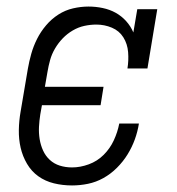

<svg xmlns="http://www.w3.org/2000/svg" viewBox="-20 -558 540 586"><path d="M200 8Q171 8 144.5 1.5Q118 -5 97 -20Q76 -35 62.5 -58Q49 -81 43 -107Q37 -133 37.5 -161.5Q38 -190 43 -218L65 -348Q69 -371 75.5 -394Q82 -417 93 -439Q104 -461 120.5 -480.5Q137 -500 158 -513.5Q179 -527 203 -532.5Q227 -538 250 -538Q272 -538 293.5 -533.5Q315 -529 333 -519Q351 -509 365 -493.5Q379 -478 387 -459L399 -530H460L430 -349H369Q373 -374 371 -399Q369 -424 356.5 -444Q344 -464 321.5 -473.5Q299 -483 274 -483Q256 -483 237.5 -479Q219 -475 202 -465Q185 -455 171.5 -441Q158 -427 148 -410Q138 -393 133 -375Q128 -357 125 -339L117 -293H296L287 -237H108L103 -209Q100 -190 99 -171Q98 -152 101 -133.5Q104 -115 111.5 -98.5Q119 -82 132 -70Q145 -58 162.5 -52.5Q180 -47 200 -47Q225 -47 251 -56.5Q277 -66 296.5 -85.5Q316 -105 327.5 -130Q339 -155 344 -181H404Q400 -156 391.5 -132.5Q383 -109 369.5 -87Q356 -65 337 -46Q318 -27 295.5 -14.5Q273 -2 248.5 3Q224 8 200 8Z"/></svg>

Font: Iosevka Curly Slab LtObl
Style: Regular
Weight: 300
Italic angle: -9°
Monospace: yes
Designer: Belleve Invis
Foundry: Belleve Invis
Version: Version 11.0.0; ttfautohint (v1.8.3)